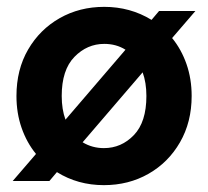

<svg xmlns="http://www.w3.org/2000/svg" viewBox="-20 -528 607 560"><path d="M17 0 85 -79Q58 -112 43 -155Q28 -198 28 -248Q28 -325 62 -383.5Q96 -442 154 -475Q212 -508 284 -508Q360 -508 422 -470L444 -496H550L482 -417Q509 -384 524 -341Q539 -298 539 -248Q539 -172 505 -113Q471 -54 413 -21Q355 12 283 12Q207 12 146 -26L124 0ZM160 -248Q160 -209 171 -179L346 -383Q319 -400 284 -400Q234 -400 197 -362Q160 -324 160 -248ZM283 -96Q334 -96 370.5 -134Q407 -172 407 -248Q407 -287 396 -317L221 -113Q249 -96 283 -96Z"/></svg>

Font: Host Grotesk Black
Style: Regular
Weight: 900
Designer: Doğukan Karapınar based on Poppins by Indian Type Foundry, Jonny Pinhorn
Foundry: Element Type
Version: Version 1.000; ttfautohint (v1.8.4.7-5d5b);gftools[0.9.33]